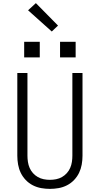

<svg xmlns="http://www.w3.org/2000/svg" viewBox="-20 -1203 640 1231"><path d="M300 8Q272 8 244 3Q216 -2 190.5 -15Q165 -28 145 -49Q125 -70 113 -95Q101 -120 96 -148Q91 -176 91 -205V-735H156V-205Q156 -185 159 -165Q162 -145 170 -126.5Q178 -108 191.5 -93Q205 -78 222.5 -68Q240 -58 260 -54Q280 -50 300 -50Q320 -50 340 -54Q360 -58 377.5 -68Q395 -78 408.5 -93Q422 -108 430 -126.5Q438 -145 441 -165Q444 -185 444 -205V-735H509V-205Q509 -176 504 -148Q499 -120 487 -95Q475 -70 455 -49Q435 -28 409.5 -15Q384 -2 356 3Q328 8 300 8ZM465 -835H365V-935H465ZM135 -835V-935H235V-835ZM312 -1001 160 -1137 210 -1183 352 -1039Z"/></svg>

Font: Iosevka SS04 Light Extended
Style: Regular
Weight: 300
Width: 7
Monospace: yes
Designer: Belleve Invis
Foundry: Belleve Invis
Version: Version 19.0.0; ttfautohint (v1.8.4)